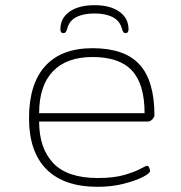

<svg xmlns="http://www.w3.org/2000/svg" viewBox="-20 -715 700 741"><path d="M357 6Q227 6 159.5 -61.5Q92 -129 92 -259Q92 -391 154.5 -460Q217 -529 337 -529Q461 -529 518.5 -466Q576 -403 576 -270Q576 -263 568 -254.5Q560 -246 551 -246H131Q131 -143 185.5 -85.5Q240 -28 357 -28Q420 -28 460.5 -40Q501 -52 522 -63.5Q543 -75 548 -75Q553 -75 556 -67.5Q559 -60 559 -55Q559 -46 530.5 -31.5Q502 -17 456 -5.5Q410 6 357 6ZM131 -278H538Q538 -390 489.5 -442.5Q441 -495 337 -495Q237 -495 184 -439.5Q131 -384 131 -278ZM345 -695Q405 -695 440.5 -670Q476 -645 476 -602Q476 -587 464 -587Q455 -587 451 -603Q443 -634 415.5 -648.5Q388 -663 345 -663Q302 -663 274.5 -649Q247 -635 239 -603Q235 -587 225 -587Q213 -587 213 -602Q213 -645 248.5 -670Q284 -695 345 -695Z"/></svg>

Font: Asap Expanded Thin
Style: Regular
Weight: 100
Width: 7
Designer: Pablo Cosgaya
Foundry: Omnibus-Type
Version: Version 3.001; ttfautohint (v1.8.4.7-5d5b)